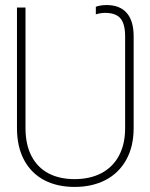

<svg xmlns="http://www.w3.org/2000/svg" viewBox="-20 -737 602 768"><path d="M47.9 -224.6V-707H82V-224.6Q82 -158.7 106 -112.8Q129.9 -66.9 173.8 -43.7Q217.8 -20.5 278.3 -20.5Q339.8 -20.5 385.3 -44.2Q430.7 -67.9 455.6 -113.8Q480.5 -159.7 480.5 -224.6V-591.8Q480.5 -641.6 461.7 -663.6Q442.9 -685.5 400.4 -685.5Q383.8 -685.5 363.3 -679.7V-710Q382.3 -716.8 406.2 -716.8Q459.5 -716.8 487.1 -685.1Q514.6 -653.3 514.6 -591.8V-224.6Q514.6 -150.9 484.9 -97.7Q455.1 -44.4 401.9 -16.8Q348.6 10.7 278.3 10.7Q208.5 10.7 156.7 -16.6Q105 -43.9 76.4 -96.9Q47.9 -149.9 47.9 -224.6Z"/></svg>

Font: Pretendard JP Thin
Style: Regular
Weight: 100
Designer: Base glyphs from Inter by Rasmus Andersson; Hangeul glyphs from Noto Sans CJK(Source Han Sans) by Jang Soo-young and Kan
Foundry: Kil Hyung-jin
Version: Version 1.309